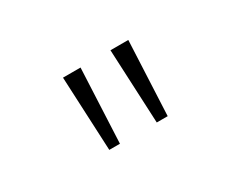

<svg xmlns="http://www.w3.org/2000/svg" viewBox="-52 -874 703 578"><g transform="rotate(-30 300.0 -585.0)"><path d="M364 -456 352 -714H414L402 -456ZM199 -456 187 -714H248L236 -456Z"/></g></svg>

Font: Noto Sans Mono Light
Style: Regular
Weight: 300
Designer: Monotype Design Team
Foundry: Monotype Imaging Inc.
Version: Version 2.014; ttfautohint (v1.8.4.7-5d5b)